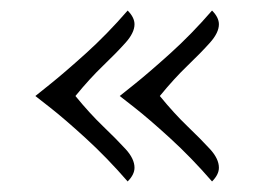

<svg xmlns="http://www.w3.org/2000/svg" viewBox="-20 -403 498 364"><path d="M47 -221Q47 -221 74.5 -243Q102 -265 142.5 -301.5Q183 -338 222 -383Q235 -370 235 -357Q235 -341 218 -322Q201 -303 175.5 -278.5Q150 -254 123 -221Q150 -188 175.5 -163.5Q201 -139 218 -120.5Q235 -102 235 -85Q235 -72 222 -59Q183 -104 142.5 -141Q102 -178 74.5 -199.5Q47 -221 47 -221ZM207 -221Q207 -221 234.5 -243Q262 -265 302.5 -301.5Q343 -338 382 -383Q395 -370 395 -357Q395 -341 378 -322Q361 -303 335.5 -278.5Q310 -254 283 -221Q310 -188 335.5 -163.5Q361 -139 378 -120.5Q395 -102 395 -85Q395 -72 382 -59Q343 -104 302.5 -141Q262 -178 234.5 -199.5Q207 -221 207 -221Z"/></svg>

Font: Sedan SC
Style: Regular
Weight: 400
Designer: Sebastian Salazar
Foundry: Sebastian Salazar
Version: Version 1.100; ttfautohint (v1.8.4.7-5d5b)